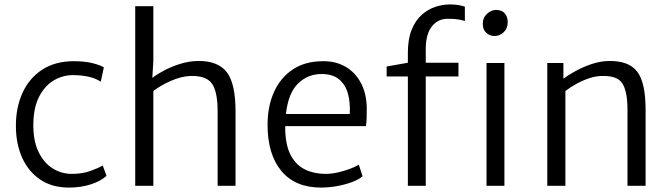

<svg xmlns="http://www.w3.org/2000/svg" viewBox="-20 -841 3034 869"><path d="M52 -270Q51.5 -354 81.8 -420.5Q112 -487 170.8 -525.5Q229.5 -564 314 -564Q363.5 -564 399.2 -555Q435 -546 450 -536L436 -471Q415 -486 382 -493.5Q349 -501 310 -501Q264.5 -501 224.5 -477.8Q184.5 -454.5 158.8 -406.8Q133 -359 131 -286Q129 -208 153 -156.5Q177 -105 217.2 -79.5Q257.5 -54 305 -54Q353 -54 390 -67.5Q427 -81 445 -92L462 -45Q436 -21 390.8 -6.5Q345.5 8 292 8Q215.5 8 161.8 -28.5Q108 -65 80 -127.8Q52 -190.5 52 -270Z M592 0V-813H674V-565L669.5 -488.5Q690.5 -505 723.2 -522.2Q756 -539.5 795 -551.8Q834 -564 874 -565Q966.5 -566.5 1006.8 -513.8Q1047 -461 1046 -331V0H965V-336Q965 -427 938.8 -463.2Q912.5 -499.5 841 -497Q800 -495.5 753.5 -475Q707 -454.5 674 -429V0Z M1433 8Q1316 8 1253.5 -67.2Q1191 -142.5 1191 -276Q1191 -359.5 1220 -424.2Q1249 -489 1304.5 -526.2Q1360 -563.5 1440 -564Q1499 -565 1543.5 -539.2Q1588 -513.5 1613.2 -466Q1638.5 -418.5 1640 -355Q1640 -329 1639.5 -308.2Q1639 -287.5 1636 -270H1271Q1270.5 -260.5 1271 -250Q1273.5 -178.5 1297.5 -135.5Q1321.5 -92.5 1362 -73.2Q1402.5 -54 1454 -54Q1479.5 -54 1508.8 -60.5Q1538 -67 1563.8 -76.8Q1589.5 -86.5 1604 -96L1621 -43Q1603 -28 1572 -16.5Q1541 -5 1504.2 1.5Q1467.5 8 1433 8ZM1435 -506Q1374 -506 1329.5 -463.5Q1285 -421 1274 -325H1563Q1566 -376 1554.8 -417Q1543.5 -458 1514.5 -482Q1485.5 -506 1435 -506Z M1826 0V-495H1730V-540L1826 -557V-602Q1826 -664 1843 -706Q1860 -748 1888 -773.2Q1916 -798.5 1949.8 -809.8Q1983.5 -821 2017 -821Q2039.5 -821 2057.8 -817.5Q2076 -814 2084 -811V-746Q2070.5 -750.5 2053 -753.2Q2035.5 -756 2006 -756Q1962 -756 1934.5 -721.2Q1907 -686.5 1907 -619V-557H2055V-495H1907V0ZM2182 0V-556H2263V0ZM2218 -678Q2196.5 -678 2180.8 -692.5Q2165 -707 2165 -733Q2165 -761 2184.2 -778.5Q2203.5 -796 2225 -796Q2252 -796 2265 -780.2Q2278 -764.5 2278 -741Q2278 -712.5 2259.8 -695.2Q2241.5 -678 2218 -678Z M2457 0V-556H2530V-485Q2550 -500 2582.8 -518.2Q2615.5 -536.5 2655 -550.2Q2694.5 -564 2735 -565Q2826 -566.5 2864 -516.8Q2902 -467 2902 -344V0H2820V-345Q2820 -427.5 2796.5 -463.8Q2773 -500 2701 -497Q2675 -496.5 2645.5 -486.5Q2616 -476.5 2588 -461Q2560 -445.5 2539 -429V0Z"/></svg>

Font: Merriweather Sans Light
Style: Regular
Weight: 300
Designer: Eben Sorkin
Foundry: Eben Sorkin
Version: Version 2.001; ttfautohint (v1.8.3)